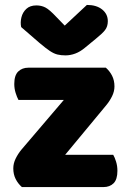

<svg xmlns="http://www.w3.org/2000/svg" viewBox="-20 -760 521 780"><path d="M136 0H69Q53 -14 43.5 -33Q34 -52 34 -76Q34 -96 43.5 -115.5Q53 -135 67 -152L351 -485H410Q426 -471 435.5 -452Q445 -433 445 -409Q445 -389 435.5 -369.5Q426 -350 412 -333ZM374 -485V-354H55Q49 -365 43.5 -382.5Q38 -400 38 -419Q38 -454 54 -469.5Q70 -485 95 -485ZM121 0V-131H440Q446 -121 451.5 -103.5Q457 -86 457 -66Q457 -31 441.5 -15.5Q426 0 400 0ZM209 -691 243 -656 333 -740Q372 -740 395 -721.5Q418 -703 418 -674Q418 -652 406.5 -637.5Q395 -623 370 -603L325 -566Q306 -550 286 -542.5Q266 -535 246 -535Q228 -535 213.5 -538.5Q199 -542 182.5 -553Q166 -564 140 -586L66 -650Q62 -669 67 -689.5Q72 -710 87 -724Q102 -738 128 -738Q148 -738 164.5 -729.5Q181 -721 209 -691Z"/></svg>

Font: Baloo Bhaijaan 2 ExtraBold
Style: Regular
Weight: 800
Designer: Sanskriti Dholi, Noopur Datye and Ek Type
Foundry: Ek Type
Version: Version 1.701